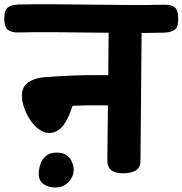

<svg xmlns="http://www.w3.org/2000/svg" viewBox="-92 -785 844 888"><path d="M136.4 -170Q109.7 -170 86.7 -187.7Q63.8 -205.3 46.4 -232.2Q29 -259.1 19.2 -288.4Q9.3 -317.7 9.3 -341.1Q9.3 -384 38.7 -404Q68 -424 110.1 -427.6Q174.1 -432.6 234.2 -435.1Q294.3 -437.6 337.1 -437.6Q347.2 -437.6 361.7 -437.6Q376.1 -437.6 392.3 -437.6Q408.6 -437.6 421.2 -436.6Q449.7 -436.6 469.7 -416Q489.8 -395.4 489.8 -366.6Q489.8 -335.3 467.6 -316.1Q445.3 -296.8 418.7 -296.8Q406 -297.8 390.7 -297.8Q375.3 -297.8 361.3 -297.9Q347.2 -298 337.1 -298Q319.8 -298 294.2 -297.3Q268.6 -296.6 243.8 -295.6Q235.9 -274 229.6 -257.5Q223.2 -241 212.9 -223.7Q199.6 -199.6 180 -184.8Q160.4 -170 136.4 -170ZM476.3 16.6Q441.8 16.6 422.6 2.1Q403.4 -12.3 404.4 -48.9Q406.4 -210.8 407.9 -361Q409.4 -511.2 410.7 -659.1Q411.4 -690.6 433.7 -712.9Q455.9 -735.2 486.9 -735.2Q520.7 -735.2 542.4 -711Q564.1 -686.8 563.1 -657.3Q562.1 -510.4 560.5 -358.8Q558.9 -207.2 557.7 -40.2Q557.7 -9.8 535.6 3.4Q513.4 16.6 476.3 16.6ZM665.4 -633.9Q592.8 -632.1 505.7 -632.5Q418.7 -632.9 327.8 -634.3Q237 -635.7 151.2 -636.2Q65.4 -636.7 -6.2 -634.9Q-39 -634.1 -55.5 -646.8Q-72 -659.4 -72 -697.8Q-72.8 -737.9 -55.4 -750.6Q-38 -763.2 -5.2 -764.2Q67.2 -765.8 153.9 -765.3Q240.6 -764.8 331.9 -763.5Q423.2 -762.2 509.4 -761.8Q595.6 -761.4 666.4 -763.2Q700 -764 716.1 -751.3Q732.2 -738.7 732.2 -700.3Q733 -660.2 716.1 -647.6Q699.2 -634.9 665.4 -633.9ZM164 82.3Q132.2 82.3 109.7 66.4Q87.2 50.6 87.2 19.2Q87.2 -0.1 94 -23.2Q100.8 -46.3 119.2 -62.8Q137.7 -79.2 171.1 -79.2Q200.2 -79.2 216.9 -66.4Q233.6 -53.7 241.2 -35.1Q248.9 -16.6 248.9 1.6Q248.9 19.4 238.7 38.4Q228.4 57.3 209.6 69.8Q190.8 82.3 164 82.3Z"/></svg>

Font: Playpen Sans Deva
Style: Regular
Weight: 400
Designer: Pooja Saxena, Gunjan Panchal, Laura Meseguer, Veronika Burian, José Scaglione
Foundry: TypeTogether
Version: Version 2.000